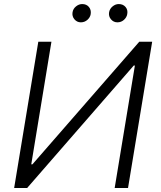

<svg xmlns="http://www.w3.org/2000/svg" viewBox="-20 -935 799 955"><path d="M170.5 -727.3 50.4 0H115.1L645.2 -609H650.9L550.4 0H616.8L736.9 -727.3H672.6L141.2 -117.5H135.5L235.8 -727.3ZM563.9 -823.9Q544.7 -823.9 532 -839Q519.2 -854 522.7 -874.3Q525.9 -891.7 540.1 -903.2Q554.3 -914.8 570.7 -914.8Q592 -914.8 604.4 -900.4Q616.8 -886 612.9 -864.7Q610.1 -848.4 596.4 -836.1Q582.7 -823.9 563.9 -823.9ZM382.1 -823.9Q362.9 -823.9 350.1 -839.1Q337.4 -854.4 340.9 -874.3Q343.8 -891.7 358.1 -903.2Q372.5 -914.8 388.8 -914.8Q410.2 -914.8 422.2 -900.4Q434.3 -886 431.1 -864.7Q428.6 -848.7 414.8 -836.3Q400.9 -823.9 382.1 -823.9Z"/></svg>

Font: Inter UI Light
Style: Italic
Weight: 300
Italic angle: 9.39999°
Designer: Rasmus Andersson
Foundry: rsms
Version: 3.2;8d6f07862